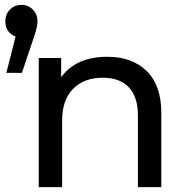

<svg xmlns="http://www.w3.org/2000/svg" viewBox="-20 -768 768 788"><path d="M134 -680Q134 -657 117 -609L70 -469H6L44 -618Q2 -635 2 -680Q2 -710 21 -729Q40 -748 68 -748Q96 -748 115 -728.5Q134 -709 134 -680ZM421 -535Q522 -535 582 -476.5Q642 -418 642 -305V0H546V-294Q546 -371 508.5 -410Q471 -449 402 -449Q325 -449 280 -403.5Q235 -358 235 -273V0H139V-530H231V-451Q292 -535 421 -535Z"/></svg>

Font: false
Style: Regular
Weight: 500
Designer: Julieta Ulanovsky
Foundry: Julieta Ulanovsky
Version: Version 7.222;hotconv 1.0.109;makeotfexe 2.5.65596